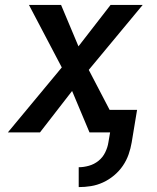

<svg xmlns="http://www.w3.org/2000/svg" viewBox="-20 -540 640 783"><path d="M301 223V142Q321 142 342.5 136Q364 130 381.5 116Q399 102 409 81.5Q419 61 422 41L429 0H345L274 -169L143 0H12L232 -265L98 -520H229L300 -351L431 -520H562L342 -255L427 -92H539L517 41Q513 65 504.5 89.5Q496 114 481 136Q466 158 445 175.5Q424 193 400 204Q376 215 351 219Q326 223 301 223Z"/></svg>

Font: Iosevka Semibold Extended
Style: Italic
Weight: 600
Width: 7
Italic angle: -9°
Monospace: yes
Designer: Belleve Invis
Foundry: Belleve Invis
Version: Version 32.5.0; ttfautohint (v1.8.4)